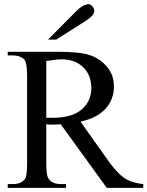

<svg xmlns="http://www.w3.org/2000/svg" viewBox="-20 -914 717 934"><path d="M676.8 0H499.5L275.4 -309.6Q262.2 -309.1 252.4 -308.3Q242.7 -307.6 234.9 -307.6Q227.5 -307.6 220.5 -307.9Q213.4 -308.1 205.1 -309.6V-117.7Q205.1 -54.7 219.2 -40.5Q237.8 -18.6 275.4 -18.6H301.3V0H17.6V-18.6H42.5Q85.4 -18.6 102.1 -44.9Q111.8 -60.5 111.8 -117.7V-545.4Q111.8 -606.4 99.1 -623.5Q78.1 -644.5 42.5 -644.5H17.6V-662.1H257.8Q311 -662.1 350.3 -658.4Q389.6 -654.8 415 -646.5Q465.8 -629.9 500 -589.8Q534.2 -549.8 534.2 -493.2Q534.2 -431.6 494.4 -386.2Q454.6 -340.8 371.6 -322.3L506.8 -131.8Q537.1 -89.8 561.8 -66.7Q586.4 -43.5 613.3 -33Q640.1 -22.5 676.8 -18.6ZM424.3 -484.9Q424.3 -547.4 385.7 -585.9Q347.2 -624.5 281.7 -625.5Q257.3 -625.5 205.1 -617.2V-340.8H232.9Q330.6 -340.8 377.4 -381.6Q424.3 -422.4 424.3 -484.9ZM438.5 -861.8Q438.5 -847.7 426 -835.4Q413.6 -823.2 397.9 -813L253.4 -721.2H213.4L352.1 -860.8Q364.7 -874 380.6 -883.8Q396.5 -893.6 412.6 -893.6Q420.4 -893.6 429.4 -882.8Q438.5 -872.1 438.5 -861.8Z"/></svg>

Font: BabelStone Roman
Style: Regular
Weight: 400
Designer: Walt Agee, Victor Gaultney, Peter Martin, Debbi Hosken, Becca Hirsbrunner (SIL); Andrew West (BabelStone)
Foundry: BabelStone
Version: Version 16.000